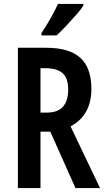

<svg xmlns="http://www.w3.org/2000/svg" viewBox="-20 -957 536 977"><path d="M214 -714Q333 -714 389 -662.5Q445 -611 445 -505Q445 -370 339 -314L489 0H364L236 -287H186V0H71V-714ZM210 -610H186V-384H216Q275 -384 301 -414.5Q327 -445 327 -501Q327 -560 298 -585Q269 -610 210 -610ZM404 -928Q391 -908 367 -880.5Q343 -853 316.5 -825Q290 -797 268 -777H191V-789Q218 -829 239 -866.5Q260 -904 275 -937H404Z"/></svg>

Font: Noto Sans Telugu ExtraCondensed SemiBold
Style: Regular
Weight: 600
Width: 2
Designer: Jelle Bosma - Monotype Design Team
Foundry: Monotype Imaging Inc.
Version: Version 2.005; ttfautohint (v1.8.4.7-5d5b)